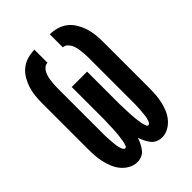

<svg xmlns="http://www.w3.org/2000/svg" viewBox="-218 -831 936 936"><g transform="rotate(-45 250.0 -363.5)"><path d="M335 8Q319 8 304 1.5Q289 -5 279 -18Q269 -31 262 -45.5Q255 -60 250 -75Q245 -60 238 -45.5Q231 -31 221 -18Q211 -5 196 1.5Q181 8 165 8Q142 8 121 -3.5Q100 -15 85 -33Q70 -51 61 -73Q52 -95 47 -117.5Q42 -140 40.5 -163.5Q39 -187 39 -210V-525Q39 -549 41.5 -574Q44 -599 51.5 -622.5Q59 -646 72 -668Q85 -690 104.5 -705.5Q124 -721 148 -728Q172 -735 197 -735V-645Q185 -645 175.5 -637Q166 -629 160.5 -618.5Q155 -608 152 -596.5Q149 -585 147.5 -573Q146 -561 145 -549Q144 -537 144 -525V-210Q144 -205 144 -199Q144 -193 144.5 -187.5Q145 -182 145 -176.5Q145 -171 145.5 -165Q146 -159 146.5 -153.5Q147 -148 147.5 -142.5Q148 -137 148.5 -131Q149 -125 150 -119.5Q151 -114 152.5 -108.5Q154 -103 156 -97.5Q158 -92 161.5 -87Q165 -82 170 -82Q177 -82 179.5 -89Q182 -96 184 -103Q186 -110 187 -116.5Q188 -123 189 -130Q190 -137 191 -143.5Q192 -150 192.5 -157Q193 -164 193.5 -171Q194 -178 194.5 -184.5Q195 -191 195 -198Q195 -205 195.5 -212Q196 -219 196 -225.5Q196 -232 196.5 -239Q197 -246 197 -253Q197 -260 197 -266.5Q197 -273 197 -280Q197 -287 197 -294V-478H303V-294Q303 -287 303 -280Q303 -273 303 -266.5Q303 -260 303 -253Q303 -246 303.5 -239Q304 -232 304 -225.5Q304 -219 304.5 -212Q305 -205 305 -198Q305 -191 305.5 -184.5Q306 -178 306.5 -171Q307 -164 307.5 -157Q308 -150 309 -143.5Q310 -137 311 -130Q312 -123 313 -116.5Q314 -110 316 -103Q318 -96 320.5 -89Q323 -82 330 -82Q335 -82 338.5 -87Q342 -92 344 -97.5Q346 -103 347.5 -108.5Q349 -114 350 -119.5Q351 -125 351.5 -131Q352 -137 352.5 -142.5Q353 -148 353.5 -153.5Q354 -159 354.5 -165Q355 -171 355 -176.5Q355 -182 355.5 -187.5Q356 -193 356 -199Q356 -205 356 -210V-525Q356 -537 355 -549Q354 -561 352.5 -573Q351 -585 348 -596.5Q345 -608 339.5 -618.5Q334 -629 324.5 -637Q315 -645 303 -645V-735Q328 -735 352 -728Q376 -721 395.5 -705.5Q415 -690 428 -668Q441 -646 448.5 -622.5Q456 -599 458.5 -574Q461 -549 461 -525V-210Q461 -187 459.5 -163.5Q458 -140 453 -117.5Q448 -95 439 -73Q430 -51 415 -33Q400 -15 379 -3.5Q358 8 335 8Z"/></g></svg>

Font: Iosevka Slab Extrabold
Style: Regular
Weight: 800
Monospace: yes
Designer: Belleve Invis
Foundry: Belleve Invis
Version: Version 11.1.1; ttfautohint (v1.8.3)